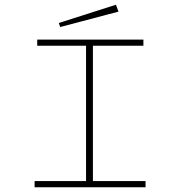

<svg xmlns="http://www.w3.org/2000/svg" viewBox="-20 -790 790 810"><path d="M126 0V-26H343V-597H137V-623H585V-597H372V-26H594V0ZM234 -676 228 -693 469 -770 480 -741Z"/></svg>

Font: Inconsolata ExtraExpanded ExtraLight
Style: Regular
Weight: 200
Width: 8
Monospace: yes
Designer: Raph Levien, Cyreal, Brenton Simpson
Foundry: Raph Levien, Cyreal, Google
Version: Version 3.100; ttfautohint (v1.8.4.7-5d5b)